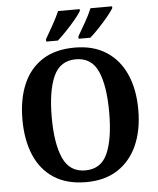

<svg xmlns="http://www.w3.org/2000/svg" viewBox="-61 -983 859 1045"><g transform="rotate(-5 368.0 -460.5)"><path d="M368 10Q262 10 191.5 -36Q121 -82 86 -165Q51 -248 51 -359Q51 -470 86 -552Q121 -634 191.5 -679.5Q262 -725 369 -725Q470 -725 540.5 -679.5Q611 -634 647.5 -551.5Q684 -469 684 -358Q684 -247 647.5 -164.5Q611 -82 540.5 -36Q470 10 368 10ZM368 -54Q455 -54 490 -134Q525 -214 525 -358Q525 -502 490 -581.5Q455 -661 369 -661Q283 -661 247 -581.5Q211 -502 211 -358Q211 -214 247 -134Q283 -54 368 -54ZM394 -784Q414 -818 436.5 -857.5Q459 -897 473 -931H591V-921Q581 -904 557.5 -875.5Q534 -847 507 -818.5Q480 -790 458 -771H394ZM217 -784Q237 -818 259 -857.5Q281 -897 296 -931H414V-921Q404 -904 380.5 -875.5Q357 -847 329.5 -818.5Q302 -790 281 -771H217Z"/></g></svg>

Font: Noto Serif Khmer SemiCondensed
Style: Bold
Weight: 700
Width: 4
Designer: Danh Hong and the Monotype Design Team
Foundry: Monotype Imaging Inc.
Version: Version 2.004; ttfautohint (v1.8.4.7-5d5b)